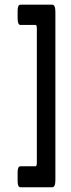

<svg xmlns="http://www.w3.org/2000/svg" viewBox="-20 -743 302 814"><path d="M201.7 -723.1Q214.8 -723.1 214.8 -692.4V20Q214.8 50.8 201.7 50.8H66.9Q54.7 50.8 54.7 25.4V-12.7Q54.7 -38.1 66.9 -38.1H130.9Q136.2 -38.1 136.2 -53.7V-622.1Q136.2 -637.2 130.9 -637.2H66.9Q54.7 -637.2 54.7 -665.5V-697.8Q54.7 -723.1 66.9 -723.1Z"/></svg>

Font: BenchNine
Style: Regular
Weight: 400
Designer: Vernon Adams
Foundry: Vernon Adams
Version: Version 1 ; ttfautohint (v0.92.18-e454-dirty) -l 8 -r 50 -G 